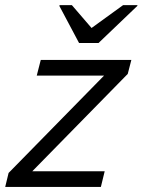

<svg xmlns="http://www.w3.org/2000/svg" viewBox="-38 -736 561 756"><path d="M-17.5 0 -4.2 -55 371.7 -438.3H106.7L122.5 -500H479.2L465 -445L89.2 -61.7H374.2L359.2 0ZM273.3 -566.7 195.8 -712.5 196.7 -715.8H245L322.5 -625.8L446.7 -715.8H503.3L502.5 -712.5L350 -566.7Z"/></svg>

Font: Funnel Sans Light
Style: Italic
Weight: 300
Italic angle: -14.036°
Designer: NORD ID, Kristian Moeller
Foundry: Dicotype
Version: Version 1.000